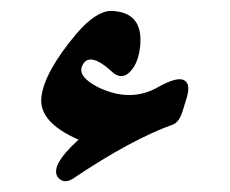

<svg xmlns="http://www.w3.org/2000/svg" viewBox="-20 -326 421 352"><path d="M184 -306Q243 -304 237 -242Q234 -211 219 -195Q204 -179 187 -193Q144 -233 131 -206Q121 -186 160 -166Q220 -137 271 -167Q302 -184 315 -180Q330 -175 323 -149L315 -123Q309 -103 298 -98Q261 -85 214.5 -60Q168 -35 113 2Q98 11 88 1Q68 -19 124 -70Q50 -102 56 -149Q62 -195 120 -264Q156 -306 184 -306Z"/></svg>

Font: Amiri
Style: Bold
Weight: 700
Designer: Khaled Hosny
Version: Version 0.113